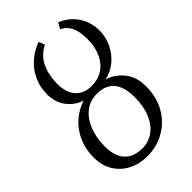

<svg xmlns="http://www.w3.org/2000/svg" viewBox="-246 -909 1009 1009"><g transform="rotate(-45 258.5 -404.0)"><path d="M226.5 11Q169 11 122.5 -12.5Q76 -36 48.8 -80Q21.5 -124 21.5 -185.5Q21.5 -242 41.8 -291.2Q62 -340.5 101 -377.5Q140 -414.5 195.5 -433.5Q146 -449.5 114.5 -491.2Q83 -533 83 -592.5Q83 -644 102.8 -688.5Q122.5 -733 159.2 -766.5Q196 -800 246.5 -819L260 -785Q207.5 -758.5 183.8 -709Q160 -659.5 160 -592.5Q160 -528 191.8 -492.8Q223.5 -457.5 281 -457.5Q329 -457.5 364.2 -480.8Q399.5 -504 419.2 -547Q439 -590 439 -650Q439 -700.5 424 -734.5Q409 -768.5 373.5 -786L392 -819Q433.5 -802 461 -773.2Q488.5 -744.5 502 -709Q515.5 -673.5 515.5 -635.5Q515.5 -586 494.5 -542.8Q473.5 -499.5 437.5 -469.5Q401.5 -439.5 356 -431Q410 -413.5 445.5 -368.8Q481 -324 481 -255.5Q481 -174 446.5 -114.2Q412 -54.5 354.2 -21.8Q296.5 11 226.5 11ZM238 -37Q283 -37 319.2 -62.8Q355.5 -88.5 377 -137.8Q398.5 -187 398.5 -257Q398.5 -332 366.5 -370.8Q334.5 -409.5 271 -409.5Q218 -409.5 180.8 -379.5Q143.5 -349.5 123.8 -298.5Q104 -247.5 104 -185Q104 -132.5 120.8 -99.8Q137.5 -67 167.5 -52Q197.5 -37 238 -37Z"/></g></svg>

Font: Merriweather 36pt Light
Style: Italic
Weight: 300
Italic angle: -7.8°
Version: Version 2.101